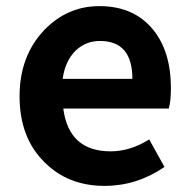

<svg xmlns="http://www.w3.org/2000/svg" viewBox="-20 -594 621 628"><path d="M125 -64Q44 -144 44 -279Q44 -410 124 -495Q200 -574 305 -574Q417 -574 480 -498Q539 -426 539 -306Q539 -262 532 -239H187Q205 -99 342 -99Q406 -99 468 -138L518 -48Q428 14 322 14Q202 14 125 -64ZM413 -336Q413 -460 307 -460Q261 -460 228 -429Q193 -395 185 -336Z"/></svg>

Font: KaiGen Gothic SC Bold
Style: Bold
Weight: 700
Designer: Ryoko NISHIZUKA Ë•øÂ°öÊ∂ºÂ≠ê (kana & ideographs); Paul D. Hunt (Latin, Greek & Cyrillic); Wenlong ZHANG Âº†ÊñáÈæô (bopom
Version: Version 1.001 October 10, 2014